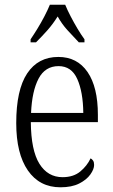

<svg xmlns="http://www.w3.org/2000/svg" viewBox="-20 -786 479 816"><path d="M237 10Q148 10 98.5 -61.5Q49 -133 49 -263Q49 -404 95.5 -474Q142 -544 228 -544Q308 -544 352 -480Q396 -416 396 -298V-267H111Q112 -147 147.5 -90Q183 -33 246 -33Q292 -33 321 -57Q350 -81 365 -113Q371 -110 375.5 -103.5Q380 -97 380 -85Q380 -67 364 -44.5Q348 -22 316.5 -6Q285 10 237 10ZM334 -306Q333 -395 308.5 -450Q284 -505 229 -505Q172 -505 144 -452Q116 -399 112 -306ZM110 -619Q123 -638 139 -664Q155 -690 169 -717Q183 -744 192 -766H257Q266 -744 280 -717Q294 -690 309.5 -664Q325 -638 339 -619V-606H315Q289 -633 266 -658.5Q243 -684 225 -716Q205 -684 182.5 -658.5Q160 -633 133 -606H110Z"/></svg>

Font: Noto Serif Tamil Condensed Light
Style: Italic
Weight: 300
Width: 3
Italic angle: -12°
Designer: Indian Type Foundry, Tom Grace, and the Monotype Design Team
Foundry: Monotype Imaging Inc.
Version: Version 2.003; ttfautohint (v1.8.4.7-5d5b)